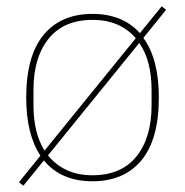

<svg xmlns="http://www.w3.org/2000/svg" viewBox="-20 -562 586 608"><path d="M40 15 108 -69Q63 -137 63 -253Q63 -385 118 -451.5Q173 -518 273 -518Q368 -518 423 -457L492 -542L506 -531L434 -442Q483 -375 483 -253Q483 -121 428 -54.5Q373 12 273 12Q173 12 119 -54L54 26ZM273 -7Q364 -7 412 -66.5Q460 -126 460 -229V-277Q460 -370 421 -426L132 -70Q156 -40 191 -23.5Q226 -7 273 -7ZM86 -229Q86 -141 121 -85L410 -441Q386 -469 352 -484Q318 -499 273 -499Q182 -499 134 -439.5Q86 -380 86 -277Z"/></svg>

Font: IBM Plex Sans Devanagari Thin
Style: Regular
Weight: 100
Designer: Mike Abbink, Paul van der Laan, Pieter van Rosmalen, Erin McLaughlin
Foundry: Bold Monday
Version: Version 1.1